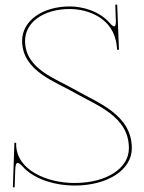

<svg xmlns="http://www.w3.org/2000/svg" viewBox="-20 -790 613 820"><path d="M278 -751.5C355 -751.5 466 -713.5 478.5 -594.5L480 -580C480 -578 481.5 -576.5 484 -576.5C486.5 -576.5 488 -578 488 -580L480.5 -770H472.5C473 -750.5 474.5 -708 474.5 -708C474.5 -705.5 475 -703 475 -700.5C475 -685 473 -677.5 467.5 -677.5C463.5 -677.5 457 -682 448.5 -692C403.5 -743.5 331.5 -762.5 278 -762.5C163 -762.5 74.5 -702.5 74.5 -615.5C74.5 -485.5 220 -440 299.5 -393.5C390.5 -340.5 530.5 -294.5 530.5 -157C530.5 -70.5 434.5 -8.5 298 -8.5C180 -8.5 49 -64 49 -174.5V-180H41.5L35 10H42.5L45 -62C45.5 -85.5 49 -94 55.5 -94C62.5 -94 72.5 -83.5 84.5 -70.5C135.5 -21 221 2.5 298 2.5C440 2.5 543 -64.5 543 -157C543 -302 393.5 -352.5 304.5 -404.5C221.5 -453 87 -494 87 -615.5C87 -694.5 165.5 -751.5 278 -751.5Z"/></svg>

Font: Znikomit
Style: Regular
Weight: 100
Designer: gluk
Foundry: gluk
Version: Version 0.55